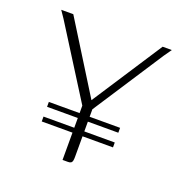

<svg xmlns="http://www.w3.org/2000/svg" viewBox="-92 -544 604 628"><g transform="rotate(20 210.5 -230.0)"><path d="M190 0V-189L35 -435L18 -460H60L212 -216L371 -460H403L384 -433L225 -189V-23Q225 -16 224 -10.5Q223 -5 219.5 -2.5Q216 0 209 0ZM83 -163H331V-146H83ZM83 -112H331V-95H83Z"/></g></svg>

Font: Genos Thin ExtraLight
Style: Regular
Weight: 250
Version: Version 1.010